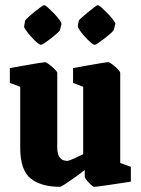

<svg xmlns="http://www.w3.org/2000/svg" viewBox="-20 -710 543 741"><path d="M212 11Q139 11 98.5 -21Q58 -53 58 -141V-375L18 -390V-447Q18 -447 37 -450.5Q56 -454 81.5 -458.5Q107 -463 128.5 -466.5Q150 -470 154 -470Q158 -470 169.5 -461.5Q181 -453 191 -443Q201 -433 201 -429V-142Q201 -117 208.5 -105.5Q216 -94 225 -91.5Q234 -89 240 -89Q243 -89 254.5 -93.5Q266 -98 279 -104.5Q292 -111 301 -115V-375L262 -390V-447Q262 -447 280.5 -450.5Q299 -454 324.5 -458.5Q350 -463 371.5 -466.5Q393 -470 398 -470Q402 -470 413.5 -461.5Q425 -453 434.5 -443Q444 -433 444 -429V-81L485 -66V-9Q485 -9 465.5 -6Q446 -3 419.5 1Q393 5 371 8Q349 11 343 11Q340 11 331 3Q322 -5 314.5 -14.5Q307 -24 307 -28V-54Q291 -41 270 -26Q249 -11 232 0Q215 11 212 11ZM284 -630Q284 -632 294.5 -641.5Q305 -651 318.5 -662Q332 -673 343 -681.5Q354 -690 357 -690Q362 -690 373 -680Q384 -670 396.5 -657Q409 -644 417.5 -632.5Q426 -621 425 -617L419 -595Q418 -591 408 -582Q398 -573 384.5 -562.5Q371 -552 360 -544.5Q349 -537 345 -537Q340 -537 329.5 -546.5Q319 -556 307 -569Q295 -582 287.5 -593.5Q280 -605 280 -608ZM77 -630Q77 -632 87 -641.5Q97 -651 110.5 -662Q124 -673 135.5 -681.5Q147 -690 150 -690Q155 -690 166 -680Q177 -670 189.5 -657Q202 -644 210 -632.5Q218 -621 217 -617L212 -595Q211 -591 201 -582Q191 -573 177.5 -562.5Q164 -552 152.5 -544.5Q141 -537 138 -537Q133 -537 122 -546.5Q111 -556 99.5 -569Q88 -582 80 -593.5Q72 -605 73 -608Z"/></svg>

Font: Grenze Gotisch ExtraBold
Style: Regular
Weight: 800
Designer: Renata Polastri
Foundry: Omnibus-Type
Version: Version 1.001